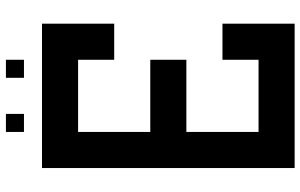

<svg xmlns="http://www.w3.org/2000/svg" viewBox="-208 -832 1040 665"><g transform="rotate(-90 312.5 -500.0)"><path d="M437.5 -500V-375H187.5V-125H437.5V-250H562.5V0H62.5V-875H562.5V-625H437.5V-750H187.5V-500ZM437.5 -937.5H375V-1000H437.5ZM250 -937.5H187.5V-1000H250Z"/></g></svg>

Font: Oldtimer
Style: Regular
Weight: 400
Designer: GGBotNet
Foundry: GGBotNet
Version: 1.00